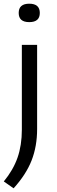

<svg xmlns="http://www.w3.org/2000/svg" viewBox="-30 -785 308 1037"><path d="M43.5 232 -9.5 195Q41.5 133 64.8 66.2Q88 -0.5 88 -84.5V-542.5H170.5V-88Q170.5 5 140.8 81.2Q111 157.5 43.5 232ZM128 -665.5Q71 -665.5 71 -715Q71 -765 128 -765Q185 -765 185 -715Q185 -665.5 128 -665.5Z"/></svg>

Font: Encode Sans Expanded
Style: Regular
Weight: 400
Width: 7
Designer: Multiple Designers
Foundry: Impallari Type
Version: Version 3.000; ttfautohint (v1.8.3) -l 8 -r 50 -G 200 -x 14 